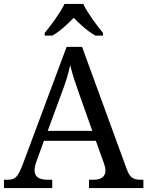

<svg xmlns="http://www.w3.org/2000/svg" viewBox="-20 -951 745 971"><path d="M202.1 -238.8 164.1 -133.8Q159.7 -122.1 157.2 -110.6Q154.8 -99.1 154.8 -90.8Q154.8 -65.4 171.1 -53.7Q187.5 -42 221.2 -42H244.1V0H0V-42H19Q33.7 -42 43.9 -45.2Q54.2 -48.3 62.5 -57.1Q70.8 -65.9 78.4 -81.1Q85.9 -96.2 95.2 -120.1L316.9 -713.9H395L621.1 -95.2Q627 -79.6 633.1 -69.3Q639.2 -59.1 647.5 -53Q655.8 -46.9 666.5 -44.4Q677.2 -42 691.9 -42H705.1V0H430.2V-42H453.1Q513.2 -42 513.2 -89.8Q513.2 -98.1 511 -106.9Q508.8 -115.7 504.9 -127L464.8 -238.8ZM384.8 -463.9Q369.1 -508.3 356.2 -547.1Q343.3 -585.9 335 -622.1Q331.5 -604 326.9 -587.2Q322.3 -570.3 316.9 -552.7Q311.5 -535.2 304.7 -515.9Q297.9 -496.6 289.1 -473.1L221.2 -289.1H446.8ZM206.1 -784.2Q217.8 -798.3 231.9 -816.9Q246.1 -835.4 260 -855.2Q273.9 -875 286.1 -894.8Q298.3 -914.6 306.2 -931.2H400.9Q408.7 -914.6 420.9 -894.8Q433.1 -875 447 -855.2Q460.9 -835.4 475.1 -816.9Q489.3 -798.3 501 -784.2V-771H461.9Q433.1 -787.6 404.3 -812.3Q375.5 -836.9 353 -860.8Q330.1 -836.9 301.8 -812.3Q273.4 -787.6 245.1 -771H206.1Z"/></svg>

Font: Droid Serif
Style: Regular
Weight: 400
Designer: Monotype Design team
Foundry: Monotype Imaging Inc.
Version: Version 1.03